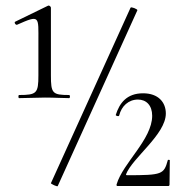

<svg xmlns="http://www.w3.org/2000/svg" viewBox="-20 -654 650 675"><path d="M47 -309 138 -311C171 -311 200 -309 223 -309C227 -309 227 -320 223 -320C164 -320 159 -326 159 -389V-627C159 -630 154 -636 149 -634L34 -578C28 -576 35 -565 40 -567C121 -603 115 -597 115 -508V-389C115 -326 109 -320 47 -320C44 -320 44 -309 47 -309ZM183 0 463 -618C464 -622 441 -631 439 -627L159 -10C158 -8 182 4 183 0ZM390 -6C389 -3 390 0 393 0H572C574 0 576 -2 576 -5L577 -91C577 -92 570 -93 570 -91C556 -41 551 -38 426 -38C424 -38 423 -39 423 -41C445 -99 563 -181 563 -255C563 -294 537 -326 483 -326C425 -326 400 -291 387 -250C386 -247 398 -243 399 -248C407 -281 432 -304 465 -304C494 -304 515 -284 515 -247C515 -164 412 -81 390 -6Z"/></svg>

Font: Cormorant Garamond
Style: Regular
Weight: 400
Designer: Christian Thalmann (Catharsis Fonts)
Foundry: Catharsis Fonts
Version: Version 4.002;Glyphs 3.4 (3410)